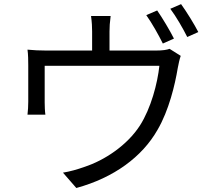

<svg xmlns="http://www.w3.org/2000/svg" viewBox="-20 -867 1040 935"><path d="M745.4 -816.1 692.3 -793.3C719.3 -755.6 753.2 -695.3 773 -655L827.1 -679.1C806.7 -719.6 770.4 -780.3 745.4 -816.1ZM861.8 -846.9 809.3 -824.2C837.5 -786.8 870.1 -730.2 891.9 -686.8L945.7 -710.9C926.8 -748 888.4 -810.2 861.8 -846.9ZM518.8 -789.2H423.3C427.6 -758.1 428.6 -734.9 428.6 -714C428.6 -690.9 428.6 -619.8 428.6 -580.5H513.3C513.3 -615.9 513.3 -690.9 513.3 -714C513.3 -734.9 514.6 -758.1 518.8 -789.2ZM860.1 -595 805.8 -629.2C793.1 -624.6 774.6 -620.8 737.3 -620.8H207.4C172.3 -620.8 142.9 -622.4 113.9 -625.2C117.3 -603.3 117.6 -569.4 117.6 -548.2C117.6 -513.5 117.6 -404.4 117.6 -372.6C117.6 -353.2 116.3 -326.1 113.9 -308.7H201C198.6 -324 197.6 -350.4 197.6 -368.1C197.6 -398.5 197.6 -505.4 197.6 -546.7H756.2C747 -461.2 715.5 -340.4 661.4 -255.7C600.1 -160.7 490.5 -86.3 389.9 -53.9C358.1 -42.2 319.7 -31.5 286.6 -26.2L351.7 48.5C534.6 -1.4 672.5 -103.3 747.1 -234.7C802.9 -330 832.2 -454.9 845.5 -534.9C848.8 -553.7 854.8 -580.6 860.1 -595Z"/></svg>

Font: Source Han Sans JP VF
Style: Regular
Weight: 250
Designer: Ryoko NISHIZUKA 西塚涼子 (kana, bopomofo & ideographs); Paul D. Hunt (Latin, Greek & Cyrillic); Sandoll Communications 산돌커뮤니
Foundry: Adobe
Version: Version 2.004;hotconv 1.0.118;makeotfexe 2.5.65603